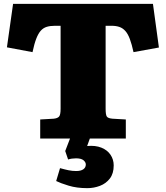

<svg xmlns="http://www.w3.org/2000/svg" viewBox="-20 -720 862 998"><path d="M434 258Q379 258 336.5 245Q294 232 272 221L292 154Q317 161 336.5 165Q356 169 376 169Q400 169 413 160Q426 151 426 135Q426 123 414 113Q402 103 375 103Q364 103 353.5 104.5Q343 106 334 109L319 65L344 0H189V-99L259 -103Q279 -105 287 -114Q295 -123 295 -155V-586H266Q241 -586 223 -580.5Q205 -575 192 -560.5Q179 -546 168.5 -519Q158 -492 149 -449L16 -474L48 -700H775L806 -473L674 -449Q665 -490 655 -517Q645 -544 631.5 -559Q618 -574 600.5 -580Q583 -586 560 -586H529V-155Q529 -124 535 -114.5Q541 -105 565 -103L634 -99V0H447L433 39Q476 35 507 47.5Q538 60 554.5 84.5Q571 109 571 140Q571 182 551 208Q531 234 499.5 246Q468 258 434 258Z"/></svg>

Font: Literata Variable Black
Style: Regular
Weight: 900
Designer: Latin by Veronika Burian and Jose Scaglione. Greek by Irene Vlachou. Cyrillic by Vera Evstafieva.
Foundry: TypeTogether
Version: Version 3.021